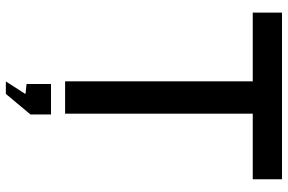

<svg xmlns="http://www.w3.org/2000/svg" viewBox="-180 -583 960 640"><g transform="rotate(90 300.0 -263.0)"><path d="M251 0V-625.5H22V-723H577.5V-625.5H359V0ZM251.5 197.5 293.5 132 260 128.5V47H361.5V115.5L293 197.5Z"/></g></svg>

Font: Public Sans Thin Medium
Style: Regular
Weight: 500
Version: Version 2.001